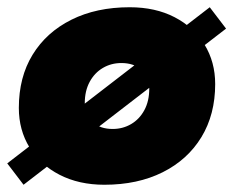

<svg xmlns="http://www.w3.org/2000/svg" viewBox="-28 -500 644 530"><path d="M37 10 -8 -49 551 -480 596 -421ZM260 10Q190 10 136.5 -17.5Q83 -45 53.5 -93Q24 -141 24 -202Q24 -287 62 -349Q100 -411 169 -445.5Q238 -480 330 -480Q401 -480 454 -452.5Q507 -425 536.5 -377Q566 -329 566 -268Q566 -184 528 -121.5Q490 -59 421 -24.5Q352 10 260 10ZM283 -144Q311 -144 334 -157.5Q357 -171 370.5 -196Q384 -221 384 -255Q384 -289 362.5 -307.5Q341 -326 307 -326Q279 -326 256 -312.5Q233 -299 219.5 -274Q206 -249 206 -215Q206 -181 227.5 -162.5Q249 -144 283 -144Z"/></svg>

Font: Gantari Black
Style: Italic
Weight: 900
Italic angle: -10°
Version: Version 1.000